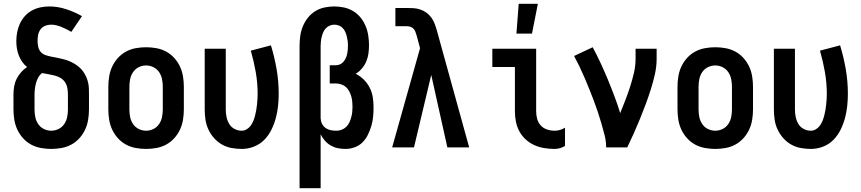

<svg xmlns="http://www.w3.org/2000/svg" viewBox="-20 -777 4540 1012"><path d="M250 8Q223 8 195.5 3Q168 -2 144 -15Q120 -28 101.5 -48.5Q83 -69 71.5 -93.5Q60 -118 55.5 -145.5Q51 -173 51 -200V-279Q51 -300 54.5 -321Q58 -342 67.5 -361Q77 -380 91 -396Q105 -412 123 -424Q108 -435 97 -451Q86 -467 79 -485Q72 -503 69 -522Q66 -541 66 -560Q66 -583 70.5 -607Q75 -631 85 -652.5Q95 -674 111 -692Q127 -710 148 -721.5Q169 -733 192.5 -738Q216 -743 239 -743Q285 -743 329 -728.5Q373 -714 412 -692L356 -609Q344 -616 331 -622.5Q318 -629 305 -634.5Q292 -640 278 -643.5Q264 -647 249 -647Q233 -647 218 -641Q203 -635 193.5 -622Q184 -609 181 -593Q178 -577 178 -561Q178 -546 181.5 -530Q185 -514 195.5 -502.5Q206 -491 221.5 -486Q237 -481 252.5 -478Q268 -475 283.5 -472Q299 -469 314.5 -465Q330 -461 344.5 -455Q359 -449 372.5 -441Q386 -433 398 -422.5Q410 -412 419 -399Q428 -386 434.5 -371.5Q441 -357 444.5 -341.5Q448 -326 448.5 -310.5Q449 -295 449 -279V-200Q449 -173 444.5 -145.5Q440 -118 428.5 -93.5Q417 -69 398.5 -48.5Q380 -28 356 -15Q332 -2 304.5 3Q277 8 250 8ZM250 -88Q270 -88 288.5 -97Q307 -106 318.5 -123Q330 -140 334 -160Q338 -180 338 -200V-279Q338 -296 335 -313Q332 -330 322.5 -344Q313 -358 298.5 -366.5Q284 -375 267.5 -379Q251 -383 234.5 -386Q218 -389 201 -392Q189 -382 181.5 -368.5Q174 -355 170 -340Q166 -325 164 -309.5Q162 -294 162 -279V-200Q162 -180 166 -160Q170 -140 181.5 -123Q193 -106 211.5 -97Q230 -88 250 -88Z M750 8Q723 8 695.5 3Q668 -2 644 -15Q620 -28 601.5 -48.5Q583 -69 571.5 -93.5Q560 -118 555.5 -145.5Q551 -173 551 -200V-320Q551 -347 555.5 -374.5Q560 -402 571.5 -426.5Q583 -451 601.5 -471.5Q620 -492 644 -505Q668 -518 695.5 -523Q723 -528 750 -528Q777 -528 804.5 -523Q832 -518 856 -505Q880 -492 898.5 -471.5Q917 -451 928.5 -426.5Q940 -402 944.5 -374.5Q949 -347 949 -320V-200Q949 -173 944.5 -145.5Q940 -118 928.5 -93.5Q917 -69 898.5 -48.5Q880 -28 856 -15Q832 -2 804.5 3Q777 8 750 8ZM750 -88Q770 -88 788.5 -97Q807 -106 818.5 -123Q830 -140 834 -160Q838 -180 838 -200V-320Q838 -340 834 -360Q830 -380 818.5 -397Q807 -414 788.5 -423Q770 -432 750 -432Q730 -432 711.5 -423Q693 -414 681.5 -397Q670 -380 666 -360Q662 -340 662 -320V-200Q662 -180 666 -160Q670 -140 681.5 -123Q693 -106 711.5 -97Q730 -88 750 -88Z M1254 8Q1227 8 1200 3Q1173 -2 1149.5 -15.5Q1126 -29 1108 -49.5Q1090 -70 1078.5 -94.5Q1067 -119 1063 -146Q1059 -173 1059 -200V-520H1170V-200Q1170 -180 1174 -160.5Q1178 -141 1188 -124Q1198 -107 1216 -97.5Q1234 -88 1254 -88Q1268 -88 1281 -96Q1294 -104 1302 -115.5Q1310 -127 1315.5 -140.5Q1321 -154 1324.5 -168Q1328 -182 1330.5 -196Q1333 -210 1334.5 -224.5Q1336 -239 1337 -253.5Q1338 -268 1338 -282Q1338 -340 1328 -397Q1318 -454 1302 -510L1408 -538Q1427 -476 1438 -412Q1449 -348 1449 -283Q1449 -250 1445.5 -217.5Q1442 -185 1433.5 -153.5Q1425 -122 1410 -92Q1395 -62 1372 -39Q1349 -16 1318 -4Q1287 8 1254 8Z M1559 215V-535Q1559 -561 1562.5 -587Q1566 -613 1576 -637.5Q1586 -662 1602.5 -683Q1619 -704 1641.5 -718Q1664 -732 1690 -737.5Q1716 -743 1742 -743Q1768 -743 1793.5 -737.5Q1819 -732 1841.5 -718.5Q1864 -705 1880.5 -684.5Q1897 -664 1907 -640Q1917 -616 1921 -590Q1925 -564 1925 -539Q1925 -517 1922 -495Q1919 -473 1910.5 -453Q1902 -433 1887.5 -416Q1873 -399 1855 -388Q1879 -376 1898 -357Q1917 -338 1929 -314Q1941 -290 1945 -263.5Q1949 -237 1949 -210Q1949 -185 1946.5 -160.5Q1944 -136 1937 -112.5Q1930 -89 1919 -66.5Q1908 -44 1890.5 -26.5Q1873 -9 1849 -0.5Q1825 8 1801 8Q1780 8 1760.5 4Q1741 0 1723.5 -10Q1706 -20 1692.5 -35.5Q1679 -51 1670 -69V215ZM1753 -88Q1767 -88 1780.5 -93Q1794 -98 1804.5 -108Q1815 -118 1821 -131Q1827 -144 1831 -158Q1835 -172 1836.5 -186Q1838 -200 1838 -215Q1838 -229 1836.5 -243Q1835 -257 1831 -270.5Q1827 -284 1820 -297Q1813 -310 1802.5 -319Q1792 -328 1778 -332.5Q1764 -337 1750 -337H1718V-433H1750Q1761 -433 1771.5 -437.5Q1782 -442 1789.5 -450.5Q1797 -459 1802 -469.5Q1807 -480 1809.5 -491Q1812 -502 1813 -513.5Q1814 -525 1814 -536Q1814 -549 1812.5 -561Q1811 -573 1808 -585Q1805 -597 1800 -608.5Q1795 -620 1786.5 -629Q1778 -638 1766 -642.5Q1754 -647 1742 -647Q1730 -647 1718 -642Q1706 -637 1697.5 -628Q1689 -619 1684 -607.5Q1679 -596 1676 -584Q1673 -572 1671.5 -559.5Q1670 -547 1670 -535V-154L1671 -147Q1672 -133 1679.5 -120.5Q1687 -108 1699 -100.5Q1711 -93 1725 -90.5Q1739 -88 1753 -88Z M2047 0 2194 -523 2176 -590Q2173 -600 2169.5 -609.5Q2166 -619 2158.5 -626.5Q2151 -634 2141 -636.5Q2131 -639 2121 -639H2064V-735H2121Q2140 -735 2158.5 -734Q2177 -733 2195 -727Q2213 -721 2228 -710Q2243 -699 2254 -683.5Q2265 -668 2271.5 -650.5Q2278 -633 2283 -615L2453 0H2338L2253 -382L2162 0Z M2903 8Q2876 8 2848.5 3.5Q2821 -1 2796.5 -12Q2772 -23 2751.5 -41.5Q2731 -60 2718 -84Q2705 -108 2699.5 -135Q2694 -162 2694 -189V-424H2575V-520H2806V-189Q2806 -169 2811.5 -149.5Q2817 -130 2830.5 -115.5Q2844 -101 2863.5 -94.5Q2883 -88 2903 -88Q2917 -88 2931.5 -92Q2946 -96 2958 -104V-8Q2946 0 2931.5 4Q2917 8 2903 8ZM2702 -600 2714 -757H2815L2784 -600Z M3175 0Q3175 -32 3167 -63.5Q3159 -95 3150 -126Q3141 -157 3131 -187Q3121 -217 3109.5 -247.5Q3098 -278 3086 -307.5Q3074 -337 3061.5 -366.5Q3049 -396 3035 -425Q3021 -454 3006 -482L3104 -528Q3126 -487 3146 -444Q3166 -401 3184 -357.5Q3202 -314 3218.5 -270Q3235 -226 3249 -181Q3263 -215 3276.5 -250Q3290 -285 3301.5 -321Q3313 -357 3321.5 -393.5Q3330 -430 3330 -468V-520H3441V-468Q3441 -427 3432 -386.5Q3423 -346 3410.5 -306.5Q3398 -267 3383.5 -228Q3369 -189 3353.5 -151Q3338 -113 3321 -75Q3304 -37 3286 0Z M3750 8Q3723 8 3695.5 3Q3668 -2 3644 -15Q3620 -28 3601.5 -48.5Q3583 -69 3571.5 -93.5Q3560 -118 3555.5 -145.5Q3551 -173 3551 -200V-320Q3551 -347 3555.5 -374.5Q3560 -402 3571.5 -426.5Q3583 -451 3601.5 -471.5Q3620 -492 3644 -505Q3668 -518 3695.5 -523Q3723 -528 3750 -528Q3777 -528 3804.5 -523Q3832 -518 3856 -505Q3880 -492 3898.5 -471.5Q3917 -451 3928.5 -426.5Q3940 -402 3944.5 -374.5Q3949 -347 3949 -320V-200Q3949 -173 3944.5 -145.5Q3940 -118 3928.5 -93.5Q3917 -69 3898.5 -48.5Q3880 -28 3856 -15Q3832 -2 3804.5 3Q3777 8 3750 8ZM3750 -88Q3770 -88 3788.5 -97Q3807 -106 3818.5 -123Q3830 -140 3834 -160Q3838 -180 3838 -200V-320Q3838 -340 3834 -360Q3830 -380 3818.5 -397Q3807 -414 3788.5 -423Q3770 -432 3750 -432Q3730 -432 3711.5 -423Q3693 -414 3681.5 -397Q3670 -380 3666 -360Q3662 -340 3662 -320V-200Q3662 -180 3666 -160Q3670 -140 3681.5 -123Q3693 -106 3711.5 -97Q3730 -88 3750 -88Z M4254 8Q4227 8 4200 3Q4173 -2 4149.5 -15.5Q4126 -29 4108 -49.5Q4090 -70 4078.5 -94.5Q4067 -119 4063 -146Q4059 -173 4059 -200V-520H4170V-200Q4170 -180 4174 -160.5Q4178 -141 4188 -124Q4198 -107 4216 -97.5Q4234 -88 4254 -88Q4268 -88 4281 -96Q4294 -104 4302 -115.5Q4310 -127 4315.5 -140.5Q4321 -154 4324.5 -168Q4328 -182 4330.5 -196Q4333 -210 4334.5 -224.5Q4336 -239 4337 -253.5Q4338 -268 4338 -282Q4338 -340 4328 -397Q4318 -454 4302 -510L4408 -538Q4427 -476 4438 -412Q4449 -348 4449 -283Q4449 -250 4445.5 -217.5Q4442 -185 4433.5 -153.5Q4425 -122 4410 -92Q4395 -62 4372 -39Q4349 -16 4318 -4Q4287 8 4254 8Z"/></svg>

Font: Moesevka
Style: Bold
Weight: 700
Monospace: yes
Designer: Belleve Invis
Foundry: Belleve Invis
Version: Version 32.5.0; ttfautohint (v1.8.4)